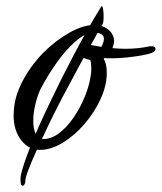

<svg xmlns="http://www.w3.org/2000/svg" viewBox="-20 -464 511 606"><path d="M50 122Q46 121 45 110Q44 99 46 88Q53 56 76.5 -3Q100 -62 136 -137Q170 -209 212 -289Q254 -369 298 -441Q299 -445 302 -444Q304 -444 305.5 -434.5Q307 -425 307 -413.5Q307 -402 306 -394Q305 -391 303 -386Q298 -379 291 -366Q284 -353 274 -335Q254 -300 228.5 -253Q203 -206 175 -153Q161 -126 148 -100Q135 -74 124 -50Q69 64 61 99L60 105Q60 106 60 110Q57 124 50 122ZM107 9Q70 9 46.5 -22Q23 -53 23 -99Q23 -137 35 -171Q59 -237 115 -296Q155 -336 198.5 -360.5Q242 -385 276 -385Q305 -385 322.5 -370Q340 -355 340 -334Q340 -325 335 -312Q346 -311 356 -310.5Q366 -310 376 -310Q396 -310 415.5 -312Q435 -314 453 -318H458Q471 -318 471 -309Q471 -302 459 -297Q449 -293 426.5 -289Q404 -285 378.5 -282.5Q353 -280 333 -280Q326 -280 320.5 -280Q315 -280 311 -281L307 -279Q317 -263 317 -234Q317 -194 297.5 -151.5Q278 -109 246.5 -72.5Q215 -36 178 -13.5Q141 9 107 9ZM116 -25Q142 -25 167 -44Q192 -63 213 -94Q234 -125 248.5 -161Q263 -197 267 -230Q268 -236 268 -241.5Q268 -247 268 -251Q268 -266 265 -275H263Q250 -278 244 -281.5Q238 -285 232 -291L231 -292Q227 -296 226.5 -299.5Q226 -303 226 -307Q226 -316 233 -321.5Q240 -327 250 -325L300 -316Q308 -332 308 -341Q308 -361 277 -361Q250 -361 218.5 -333.5Q187 -306 158.5 -265.5Q130 -225 109 -185Q99 -165 92 -136.5Q85 -108 85 -82Q85 -58 92.5 -41.5Q100 -25 116 -25Z"/></svg>

Font: Birthstone Bounce Medium
Style: Regular
Weight: 500
Designer: Robert E. Leuschke
Foundry: Rob Leuschke
Version: Version 1.010; ttfautohint (v1.8.3)